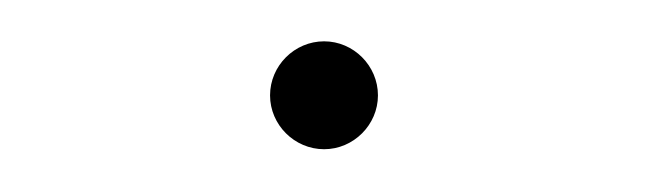

<svg xmlns="http://www.w3.org/2000/svg" viewBox="-20 -386 311 92"><path d="M135.3 -314.5C149.4 -314.5 161.1 -326.2 161.1 -340.3C161.1 -354.5 149.4 -366.2 135.3 -366.2C121.1 -366.2 109.4 -354.5 109.4 -340.3C109.4 -326.2 121.1 -314.5 135.3 -314.5Z"/></svg>

Font: Raveo Thin
Style: Regular
Weight: 100
Designer: Jakub Foglar, Rasmus Andersson (Inter)
Foundry: Jakubfoglar.com
Version: Version 1.100;Glyphs 3.2.3 (3260)